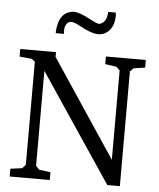

<svg xmlns="http://www.w3.org/2000/svg" viewBox="-60 -956 832 1007"><g transform="rotate(5 356.5 -452.5)"><path d="M26 -631V-671H214V-646L555 -134V-604L537 -622L477 -631V-671H687V-631L627 -622L609 -604V0H543L162 -568V-68L180 -49L240 -41V0H29V-41L90 -49L108 -68V-611L90 -625ZM204 -770Q204 -770 204 -780Q211 -885 289 -890Q320 -890 380 -857Q414 -839 427 -838Q465 -848 468 -900V-905H509Q509 -903 509 -897Q509 -892 510 -890Q510 -820 463 -793Q446 -784 426 -784Q390 -784 327 -819Q295 -836 282 -836Q254 -836 247 -799Q246 -790 246 -782Q247 -780 247 -776Q247 -772 247 -770Z"/></g></svg>

Font: Khartiya
Style: Regular
Weight: 500
Version: Version 1.0.1